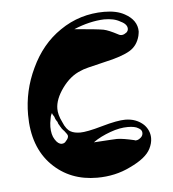

<svg xmlns="http://www.w3.org/2000/svg" viewBox="-41 -587 496 549"><g transform="rotate(-5 206.5 -312.5)"><path d="M215.8 -178.7C230.5 -189.5 247.1 -197.3 265.6 -204.1C284.2 -210.9 300.8 -213.9 316.4 -213.9C329.1 -213.9 339.8 -211.9 345.7 -208C353.5 -204.1 356.4 -199.2 356.4 -193.4C356.4 -188.5 354.5 -183.6 349.6 -179.7C344.7 -175.8 340.8 -173.8 335.9 -173.8C334 -173.8 333 -173.8 332 -174.8C310.5 -179.7 293.9 -182.6 282.2 -182.6C281.2 -182.6 258.8 -181.6 215.8 -178.7ZM103.5 -272.5C104.5 -269.5 106.4 -265.6 109.4 -261.7C111.3 -255.9 112.3 -252.9 113.3 -252C114.3 -251 115.2 -248 117.2 -246.1C118.2 -242.2 119.1 -240.2 119.1 -240.2C120.1 -238.3 121.1 -237.3 122.1 -235.4C123 -233.4 124 -231.4 125 -230.5C126 -228.5 127 -226.6 127.9 -225.6C128.9 -224.6 130.9 -222.7 130.9 -221.7C132.8 -220.7 133.8 -218.8 134.8 -217.8C140.6 -210.9 143.6 -206.1 143.6 -203.1C143.6 -199.2 141.6 -194.3 136.7 -189.5C133.8 -184.6 128.9 -182.6 124 -182.6C117.2 -182.6 110.4 -187.5 104.5 -197.3C98.6 -206.1 95.7 -218.8 95.7 -233.4C95.7 -240.2 96.7 -249 98.6 -257.8C99.6 -264.6 101.6 -269.5 103.5 -272.5ZM188.5 -505.9C218.8 -518.6 248 -525.4 275.4 -526.4C293.9 -526.4 309.6 -523.4 322.3 -515.6C335 -509.8 340.8 -502 340.8 -494.1C340.8 -489.3 338.9 -486.3 335.9 -483.4C327.1 -476.6 319.3 -475.6 311.5 -480.5C294.9 -489.3 281.2 -495.1 271.5 -497.1C261.7 -499 234.4 -502 188.5 -505.9ZM335.9 -535.2C320.3 -543.9 300.8 -547.9 277.3 -547.9C231.4 -547.9 188.5 -535.2 150.4 -508.8C114.3 -484.4 85.9 -450.2 65.4 -406.2C44.9 -363.3 35.2 -319.3 35.2 -273.4C35.2 -211.9 52.7 -163.1 87.9 -127.9C122.1 -93.8 165 -77.1 216.8 -77.1C251 -77.1 283.2 -84 312.5 -98.6C343.8 -113.3 363.3 -128.9 372.1 -146.5C377 -156.2 379.9 -166 379.9 -176.8C379.9 -191.4 374 -205.1 363.3 -215.8C349.6 -228.5 332 -235.4 310.5 -235.4C295.9 -235.4 273.4 -231.4 243.2 -222.7C212.9 -213.9 191.4 -210 179.7 -210C168.9 -210 159.2 -211.9 152.3 -215.8C144.5 -219.7 136.7 -229.5 130.9 -244.1C123 -259.8 120.1 -272.5 120.1 -283.2C120.1 -301.8 127.9 -321.3 142.6 -341.8C158.2 -363.3 175.8 -377.9 196.3 -385.7C203.1 -389.6 226.6 -395.5 264.6 -404.3C300.8 -412.1 325.2 -420.9 339.8 -429.7C354.5 -438.5 364.3 -452.1 369.1 -470.7C370.1 -476.6 371.1 -480.5 371.1 -483.4C371.1 -504.9 359.4 -522.5 335.9 -535.2Z"/></g></svg>

Font: Puffy Slushy
Style: Regular
Weight: 400
Designer: Intuisi Creative
Foundry: Intuisi Creative
Version: Version 001.000